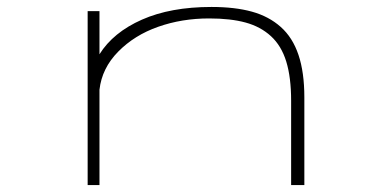

<svg xmlns="http://www.w3.org/2000/svg" viewBox="-20 -532 1090 552"><path d="M232 0V-500H266V-376Q305.5 -439 388 -475.5Q470.5 -512 588 -512Q655.5 -512 704.2 -498.5Q753 -485 787.2 -454.5Q821.5 -424 838.2 -374Q855 -324 855 -252V0H817V-242Q817 -309.5 803 -355Q789 -400.5 759 -428Q729 -455.5 686 -467.2Q643 -479 581 -479Q503 -479 434.8 -455Q366.5 -431 319.8 -383.5Q273 -336 266 -274V0Z"/></svg>

Font: League Mono Extended Thin
Style: Regular
Weight: 100
Width: 9
Designer: Tyler Finck
Foundry: The League of Moveable Type / Tyler Finck
Version: Version 2.210